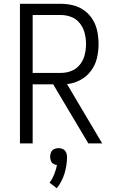

<svg xmlns="http://www.w3.org/2000/svg" viewBox="-20 -755 616 1011"><path d="M85 0H152V-311H260L445 0H518L333 -312Q370 -316 403.5 -334Q437 -352 459.5 -382.5Q482 -413 490.5 -449.5Q499 -486 499 -523Q499 -556 492.5 -589Q486 -622 469 -650.5Q452 -679 425 -699Q398 -719 365.5 -727Q333 -735 300 -735H85ZM300 -371H152V-676H300Q329 -676 356 -665.5Q383 -655 401 -631.5Q419 -608 426 -580Q433 -552 433 -523Q433 -494 426 -466Q419 -438 401 -415Q383 -392 356 -381.5Q329 -371 300 -371ZM279 236Q307 201 320 157.5Q333 114 333 70Q333 58 327.5 46.5Q322 35 311 30Q300 25 288 25Q276 25 265 30Q254 35 249 46.5Q244 58 244 70Q244 80 247.5 90.5Q251 101 260 107Q269 113 280 114Q275 139 265.5 163Q256 187 241 207Z"/></svg>

Font: Iosevka Sparkle Light
Style: Regular
Weight: 300
Designer: Belleve Invis
Foundry: Belleve Invis
Version: Version 4.5.0; ttfautohint (v1.8.3)